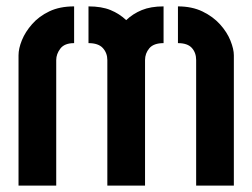

<svg xmlns="http://www.w3.org/2000/svg" viewBox="-20 -581 790 601"><path d="M316 0V-393Q316 -415 302 -430.5Q288 -446 257 -446V-561Q298 -561 326 -549.5Q354 -538 375 -518Q396 -538 424 -549.5Q452 -561 492 -561V-446Q461 -446 447.5 -430Q434 -414 434 -393V0ZM38 0V-408Q38 -429 48.5 -455Q59 -481 80.5 -505.5Q102 -530 134.5 -545.5Q167 -561 212 -561V-446Q182 -446 169 -429Q156 -412 156 -393V0ZM594 0V-393Q594 -416 580.5 -431Q567 -446 537 -446V-561Q581 -561 614 -545Q647 -529 669 -504.5Q691 -480 701.5 -453.5Q712 -427 712 -408V0Z"/></svg>

Font: Stick No Bills ExtraLight
Style: Bold
Weight: 700
Version: Version 2.000